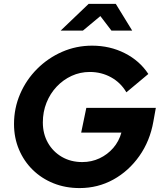

<svg xmlns="http://www.w3.org/2000/svg" viewBox="-20 -940 818 973"><path d="M383.3 13.1Q311.8 13.1 251.3 -11.1Q190.7 -35.4 145.8 -79.4Q101 -123.3 76 -182.7Q51 -242.1 51 -311.4Q51 -392.1 82.1 -464.1Q113.1 -536 168.3 -591.1Q223.4 -646.1 294.9 -677.4Q366.4 -708.6 446.6 -708.6Q537.2 -708.6 612.4 -670.4Q687.7 -632.3 731.7 -565.1L620.5 -472.2Q591.7 -521.3 542.8 -548.3Q493.8 -575.3 435.1 -575.3Q386 -575.3 343 -555.5Q299.9 -535.6 267 -500.7Q234.1 -465.8 215.6 -419.4Q197.1 -373 197.1 -319.9Q197.1 -262 222.7 -216.6Q248.4 -171.2 293.6 -144.9Q338.9 -118.7 396.9 -118.7Q443.8 -118.7 484.4 -137.7Q524.9 -156.8 553.9 -190.2Q582.9 -223.7 595.2 -268H391.4L417.4 -393.2H769.7L757.2 -324Q740 -225.7 686.2 -149.4Q632.3 -73 554.1 -29.9Q475.9 13.1 383.3 13.1ZM287.5 -785 429.1 -920.3H566.8L649.9 -785H544.7L488.6 -858.5L400.3 -785Z"/></svg>

Font: Red Hat Display VF
Style: Italic
Weight: 300
Italic angle: -12°
Designer: Pentagram, MCKL
Foundry: Pentagram, MCKL
Version: Version 1.023